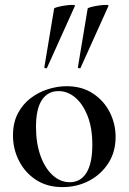

<svg xmlns="http://www.w3.org/2000/svg" viewBox="-20 -751 526 784"><path d="M235 13Q173 13 128 -16Q83 -45 58 -93.5Q33 -142 33 -198Q33 -250 53 -288Q73 -326 105.5 -350.5Q138 -375 176.5 -387Q215 -399 252 -399Q315 -399 360 -369Q405 -339 428.5 -292Q452 -245 452 -192Q452 -130 422 -84Q392 -38 343 -12.5Q294 13 235 13ZM265 -7Q309 -7 333 -45.5Q357 -84 357 -160Q357 -229 337.5 -278Q318 -327 287 -353Q256 -379 219 -379Q175 -379 151 -342.5Q127 -306 127 -233Q127 -167 145 -116Q163 -65 194.5 -36Q226 -7 265 -7ZM172 -474Q171 -471 165.5 -472.5Q160 -474 161 -476L201 -716Q202 -719 215.5 -722.5Q229 -726 246 -728.5Q263 -731 275.5 -731Q288 -731 286 -727ZM309 -474Q308 -471 302.5 -472.5Q297 -474 298 -476L338 -716Q339 -719 352.5 -722.5Q366 -726 383 -728.5Q400 -731 412.5 -731Q425 -731 423 -727Z"/></svg>

Font: Cormorant Light SemiBold
Style: Regular
Weight: 600
Version: Version 4.000